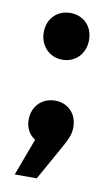

<svg xmlns="http://www.w3.org/2000/svg" viewBox="-70 -486 374 643"><g transform="rotate(10 116.5 -164.5)"><path d="M117 -288C162 -288 194 -322 194 -368C194 -415 162 -447 117 -447C73 -447 40 -415 40 -368C40 -322 73 -288 117 -288ZM118 -149C74 -149 41 -117 41 -71C41 -45 52 -22 74 -8L27 118H102L173 -9C183 -28 193 -47 193 -71C193 -121 158 -149 118 -149Z"/></g></svg>

Font: Juman SemiBold
Style: Regular
Weight: 600
Designer: Bandar Raffah (Arabic) Julieta Ulanovsky (Latin)
Foundry: Caramella
Version: Version 5.022;PS 005.022;hotconv 1.0.88;makeotf.lib2.5.64775